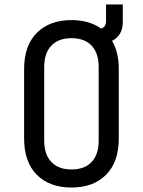

<svg xmlns="http://www.w3.org/2000/svg" viewBox="-20 -830 640 860"><path d="M300 10Q202 10 145 -47Q88 -104 88 -210V-520Q88 -626 145 -683Q202 -740 300 -740Q380 -740 433 -702Q455 -709 455 -735V-810H530V-730Q530 -672 482 -647Q512 -596 512 -521V-210Q512 -104 455 -47Q398 10 300 10ZM300 -71Q359 -71 390.5 -104.5Q422 -138 422 -200V-530Q422 -592 390.5 -625.5Q359 -659 300 -659Q242 -659 210 -625.5Q178 -592 178 -530V-200Q178 -138 210 -104.5Q242 -71 300 -71Z"/></svg>

Font: JetBrainsMonoNL NF
Style: Regular
Weight: 400
Designer: Philipp Nurullin, Konstantin Bulenkov
Foundry: JetBrains
Version: Version 2.304; ttfautohint (v1.8.4.7-5d5b);Nerd Fonts 3.2.1